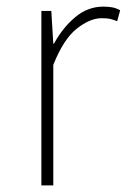

<svg xmlns="http://www.w3.org/2000/svg" viewBox="-20 -560 383 580"><path d="M105 0V-527H135L141 -428H143Q169 -476 207 -508Q245 -540 292 -540Q306 -540 318 -538Q330 -536 343 -529L334 -496Q321 -501 312 -503Q303 -505 287 -505Q252 -505 212 -473.5Q172 -442 141 -364V0Z"/></svg>

Font: Noto Sans HK Thin Thin
Style: Regular
Weight: 250
Version: Version 2.004-H2;hotconv 1.0.118;makeotfexe 2.5.65603